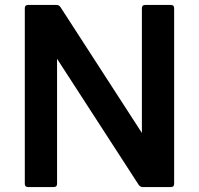

<svg xmlns="http://www.w3.org/2000/svg" viewBox="-20 -754 802 774"><path d="M93 0Q80 0 80 -13V-721Q80 -734 93 -734H208Q218 -734 224 -725L552 -218V-721Q552 -734 565 -734H669Q682 -734 682 -721V-13Q682 0 669 0H555Q545 0 539 -9L210 -517V-13Q210 0 197 0Z"/></svg>

Font: LINE Seed Sans App
Style: Bold
Weight: 700
Designer: LINE VX Design & Dalton Maag Ltd & Sandoll Inc
Foundry: Dalton Maag Ltd
Version: Version 1.003